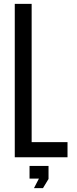

<svg xmlns="http://www.w3.org/2000/svg" viewBox="-20 -820 403 1001"><path d="M57 0V-800H145V-79H332V0ZM134 111V45H233V113L204 161H157L183 111Z"/></svg>

Font: Big Shoulders Text Medium
Style: Regular
Weight: 500
Designer: Patric King
Foundry: XO Type Co
Version: Version 1.000; ttfautohint (v1.8.2)